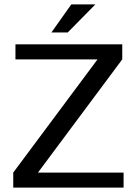

<svg xmlns="http://www.w3.org/2000/svg" viewBox="-20 -850 620 870"><path d="M540 0V-68H152L534 -581V-649H50V-581H422L40 -68V0ZM412 -830H303L213 -703H287Z"/></svg>

Font: Gamestation Text
Style: Bold
Weight: 400
Designer: Jonas Hecksher
Foundry: Jonas Hecksher, Playtypeª, e-types AS
Version: Version 1.003